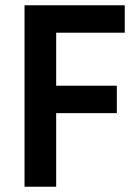

<svg xmlns="http://www.w3.org/2000/svg" viewBox="-20 -708 524 728"><path d="M73 0V-688H453V-584H193V-383H423V-279H193V0Z"/></svg>

Font: Saira Semi Condensed Medium
Style: Regular
Weight: 500
Width: 4
Designer: Hector Gatti with collaboration of the Omnibus-Type team
Foundry: Omnibus-Type
Version: Version 1.001; ttfautohint (v1.8)